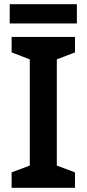

<svg xmlns="http://www.w3.org/2000/svg" viewBox="-20 -889 410 909"><path d="M335 0H35V-73L121 -105V-608L35 -641V-714H335V-641L249 -608V-105L335 -73ZM344 -869V-778H26V-869Z"/></svg>

Font: Noto Sans Tamil SemiBold
Style: Regular
Weight: 600
Designer: Jelle Bosma - Monotype Design Team
Foundry: Monotype Imaging Inc.
Version: Version 2.004; ttfautohint (v1.8.4.7-5d5b)